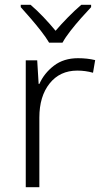

<svg xmlns="http://www.w3.org/2000/svg" viewBox="-20 -785 434 805"><path d="M307 -541Q346 -541 379 -533L370 -480Q338 -489 304 -489Q231 -489 188 -435Q145 -381 145 -292V0H88V-532H136L142 -433H145Q165 -478 206 -509.5Q247 -541 307 -541ZM186 -606Q173 -628 152 -655Q131 -682 108 -708.5Q85 -735 67 -755V-765H108Q135 -742 162.5 -713Q190 -684 213 -656Q237 -684 265.5 -713Q294 -742 321 -765H362V-755Q343 -735 319.5 -708.5Q296 -682 275 -655Q254 -628 242 -606Z"/></svg>

Font: Noto Sans Light
Style: Regular
Weight: 300
Designer: Monotype Design Team
Foundry: Monotype Imaging Inc.
Version: Version 2.007